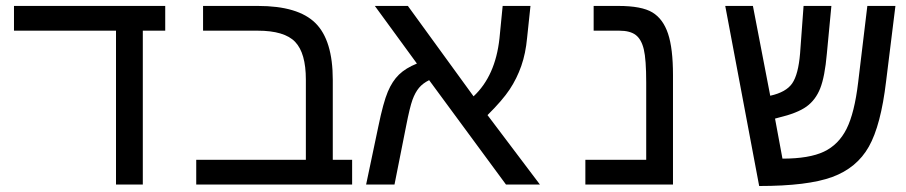

<svg xmlns="http://www.w3.org/2000/svg" viewBox="-20 -619 3040 644"><path d="M459 0H369.1V-516.1H26.9V-599.1H534.2V-516.1H459Z M661.1 -516.1V-599.1H845.2Q980 -599.1 1038.1 -541.5Q1096.2 -483.9 1096.2 -351.1V-83H1161.1V0H638.2V-83H1005.9V-352.1Q1005.9 -440.9 970 -478.5Q934.1 -516.1 844.2 -516.1Z M1237.3 -599.1H1348.1L1568.4 -295.9Q1641.6 -364.3 1655.3 -490.2L1666 -599.1H1759.3L1748 -492.2Q1743.2 -439.9 1728.5 -397.9Q1713.9 -356 1689.7 -319.3Q1665.5 -282.7 1615.2 -232.9L1791 0H1677.2L1419.4 -350.1Q1398.4 -339.8 1385.5 -324.5Q1372.6 -309.1 1363.5 -284.2Q1354.5 -259.3 1342.3 -196.8L1303.2 0H1208L1249 -194.8Q1265.6 -275.4 1280.8 -311.3Q1295.9 -347.2 1318.4 -368.9Q1340.8 -390.6 1378.4 -405.8Z M2237.3 0H1943.4V-83H2147.5V-341.8Q2147.5 -419.9 2139.4 -453.6Q2131.3 -487.3 2112.3 -501.7Q2093.3 -516.1 2057.1 -516.1H1971.2V-599.1H2054.2Q2132.3 -599.1 2168.2 -577.4Q2204.1 -555.7 2220.7 -506.1Q2237.3 -456.5 2237.3 -367.2Z M2563.5 -297.9Q2616.7 -309.6 2637.2 -339.4Q2657.7 -369.1 2663.6 -439.9L2675.3 -599.1H2768.6L2753.4 -439Q2746.6 -361.8 2731.2 -322.8Q2715.8 -283.7 2685.1 -261.5Q2654.3 -239.3 2590.3 -224.1L2579.6 -221.2L2604.5 -86.9Q2694.3 -86.9 2743.7 -110.4Q2793 -133.8 2819.6 -187Q2846.2 -240.2 2858.4 -342.8L2889.2 -599.1H2983.4L2952.1 -346.2Q2934.6 -198.7 2894.3 -127.2Q2854 -55.7 2771.7 -25.4Q2689.5 4.9 2526.4 4.9L2412.6 -599.1H2505.4Z"/></svg>

Font: Courier New
Style: Regular
Weight: 400
Designer: Steve Matteson
Foundry: Ascender Corporation
Version: Version 2.00.3